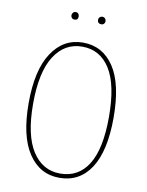

<svg xmlns="http://www.w3.org/2000/svg" viewBox="-93 -904 750 980"><g transform="rotate(10 282.5 -414.0)"><path d="M219.2 -837.9Q228 -837.9 232.9 -832.3Q237.8 -826.7 237.8 -817.9Q237.8 -798.8 219.2 -798.8Q210.9 -798.8 205.6 -804.2Q200.2 -809.6 200.2 -817.9Q200.2 -826.2 205.6 -832Q210.9 -837.9 219.2 -837.9ZM357.9 -837.9Q366.2 -837.9 371.6 -832Q377 -826.2 377 -817.9Q377 -809.6 371.6 -804.2Q366.2 -798.8 357.9 -798.8Q348.6 -798.8 343.3 -804.2Q337.9 -809.6 337.9 -817.9Q337.9 -826.7 343.5 -832.3Q349.1 -837.9 357.9 -837.9ZM283.2 -690.9Q385.7 -690.9 444.3 -603Q502.9 -515.1 502.9 -339.8Q502.9 -168 445.3 -79.1Q387.7 9.8 283.2 9.8Q181.2 9.8 122.1 -79.1Q63 -168 63 -338.9Q63 -510.7 122.8 -600.8Q182.6 -690.9 283.2 -690.9ZM283.2 -669.9Q191.9 -669.9 138.9 -586.9Q85.9 -503.9 85.9 -338.9Q85.9 -176.3 138.9 -94.2Q191.9 -12.2 283.2 -12.2Q377.9 -12.2 428.5 -93.5Q479 -174.8 479 -339.8Q479 -506.3 427.5 -588.1Q376 -669.9 283.2 -669.9Z"/></g></svg>

Font: Fira Sans Compressed Thin
Style: Regular
Weight: 100
Width: 1
Designer: Carrois Corporate & Edenspiekermann AG
Foundry: Carrois Corporate GbR & Edenspiekermann AG
Version: Version 4.203;PS 004.203;hotconv 1.0.88;makeotf.lib2.5.64775